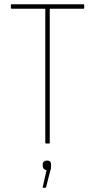

<svg xmlns="http://www.w3.org/2000/svg" viewBox="-20 -675 446 903"><path d="M197 0Q193 0 193 -4V-634H35Q31 -634 31 -638V-651Q31 -655 35 -655H372Q376 -655 376 -651V-638Q376 -634 372 -634H214V-4Q214 0 211 0ZM183 208Q180 208 181 204L199 125Q191 124 186 119Q181 114 181 105V98Q181 89 187 84.5Q193 80 201 80Q210 80 215 84.5Q220 89 220 98V105Q220 111 219.5 117Q219 123 216 129L197 205Q196 208 193 208Z"/></svg>

Font: Sofia Sans Condensed Thin
Style: Regular
Weight: 250
Version: Version 4.100